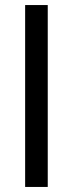

<svg xmlns="http://www.w3.org/2000/svg" viewBox="-20 -740 289 760"><path d="M79.5 0V-720H169V0Z"/></svg>

Font: Vela Sans Med
Style: Regular
Weight: 500
Designer: Principal design: Mikhail Sharanda - project Manrope.
Design modification: Ravid Balaliev
Foundry: Mikhail Sharanda
Version: Version 1.001